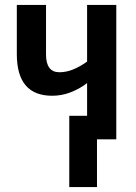

<svg xmlns="http://www.w3.org/2000/svg" viewBox="-20 -563 551 776"><path d="M450 -543V0H372V193H260V-95H332V-227Q300 -203 264.5 -189.5Q229 -176 191 -176Q48 -176 48 -344V-543H166V-343Q166 -271 220 -271Q248 -271 276 -282.5Q304 -294 332 -314V-543Z"/></svg>

Font: Noto Sans Disp Cond SemBd
Style: Regular
Weight: 600
Width: 3
Designer: Monotype Design Team
Foundry: Monotype Imaging Inc.
Version: Version 2.000;GOOG;noto-source:20170915:90ef993387c0; ttfaut